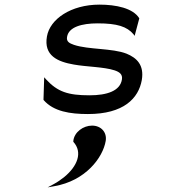

<svg xmlns="http://www.w3.org/2000/svg" viewBox="-20 -482 736 830"><path d="M378 61C340 61 301 89 297 127V129V131C339 177 314 237 258 283C244 294 229 305 212 314L186 328L214 323C350 300 425 199 437 127C443 90 417 61 378 61ZM169 -49C212 0 283 11 360 11C515 11 579 -57 593 -136C604 -201 571 -232 527 -250C466 -274 363 -267 300 -288C280 -295 266 -302 270 -323C277 -365 333 -381 402 -381C487 -381 529 -367 557 -334L562 -327L582 -402V-403C555 -447 481 -462 410 -462C286 -462 196 -399 183 -325C168 -241 230 -215 299 -203C354 -193 429 -193 475 -178C496 -171 511 -161 507 -138C499 -89 443 -70 367 -70C274 -70 229 -85 179 -139L171 -148L168 -51Z"/></svg>

Font: Charger Monospace
Style: Regular
Weight: 400
Designer: Jasper
Foundry: Cannot Into Space Fonts
Version: Version 0.980